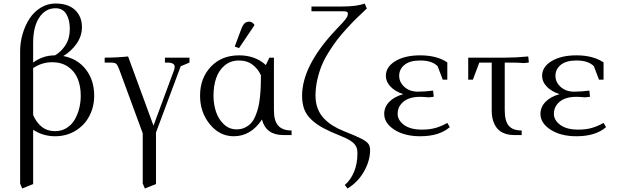

<svg xmlns="http://www.w3.org/2000/svg" viewBox="-20 -766 3514 1089"><path d="M94.2 274.9V-476.1Q94.2 -525.9 108.4 -574Q122.6 -622.1 147.5 -660.4Q172.4 -698.7 210.9 -722.4Q249.5 -746.1 294.9 -746.1Q366.7 -746.1 405.8 -709.2Q444.8 -672.4 444.8 -611.8Q444.8 -562 414.6 -518.6Q384.3 -475.1 338.9 -448.2Q419.4 -433.1 466.8 -372.3Q514.2 -311.5 514.2 -223.1Q514.2 -160.2 486.8 -107.9Q459.5 -55.7 408.2 -24.4Q356.9 6.8 292 6.8Q225.1 6.8 168 -29.8V277.8L106 303.2ZM168 -113.8Q185.5 -71.8 216.8 -46.9Q248 -22 292 -22Q328.1 -22 356.7 -39.3Q385.3 -56.6 402.6 -85.7Q419.9 -114.7 429 -149.9Q438 -185.1 438 -223.1Q438 -276.9 420.9 -319.1Q403.8 -361.3 366.5 -387.2Q329.1 -413.1 275.9 -413.1Q218.3 -413.1 168 -379.9ZM168 -411.1Q223.1 -452.1 292 -452.1Q327.6 -472.7 351.8 -510.5Q376 -548.3 376 -602.1Q376 -652.8 356.2 -686Q336.4 -719.2 294.9 -719.2Q237.8 -719.2 202.9 -667Q168 -614.7 168 -522.9Z M573.7 -411.1V-439Q641.6 -439 706.5 -445.8L850.6 -53.2L967.8 -370.1Q970.7 -378.9 970.7 -387.2Q970.7 -411.1 928.7 -411.1H915.5V-439H1054.7V-411.1L1004.9 -390.1L864.7 -14.2V277.8L801.8 303.2L789.6 274.9V-9.8L656.7 -371.1Q647.5 -396 639.4 -403.6Q631.3 -411.1 607.9 -411.1Z M1114.7 -223.1Q1114.7 -323.2 1176 -387.7Q1237.3 -452.1 1335.9 -452.1Q1428.2 -452.1 1487.8 -397L1507.8 -439H1533.7V-141.1Q1533.7 -80.1 1558.3 -53Q1583 -25.9 1633.8 -25.9V0H1586.9Q1488.8 0 1465.8 -87.9Q1402.8 6.8 1305.7 6.8Q1226.1 6.8 1170.4 -61Q1114.7 -128.9 1114.7 -223.1ZM1190.9 -223.1Q1190.9 -174.8 1205.1 -132.3Q1219.2 -89.8 1249.8 -61Q1280.3 -32.2 1321.8 -32.2Q1348.1 -32.2 1369.1 -42.2Q1390.1 -52.2 1404.3 -68.1Q1418.5 -84 1429 -108.9Q1439.5 -133.8 1445.3 -158.7Q1451.2 -183.6 1454.6 -216.6Q1458 -249.5 1459 -277.1Q1460 -304.7 1460 -338.9Q1443.8 -375 1412.6 -398.9Q1381.3 -422.9 1335.9 -422.9Q1288.1 -422.9 1254.6 -395Q1221.2 -367.2 1206.1 -323Q1190.9 -278.8 1190.9 -223.1ZM1311.5 -502 1345.7 -594.2Q1355.5 -621.6 1366 -632.3Q1376.5 -643.1 1393.6 -643.1Q1411.6 -643.1 1423.8 -624L1335.9 -493.2Z M1693.4 -223.1Q1693.4 -390.6 1878.4 -589.8Q1885.7 -597.7 1900.1 -612.8Q1914.6 -627.9 1921.6 -635.5Q1928.7 -643.1 1937.3 -653.8Q1945.8 -664.6 1949.5 -672.4Q1953.1 -680.2 1953.1 -687Q1953.1 -696.3 1947 -699.2Q1940.9 -702.1 1927.2 -702.1H1746.6V-729H1914.6Q2006.3 -729 2048.3 -746.1L2060.5 -717.8Q2027.3 -686.5 2003.4 -663.3Q1979.5 -640.1 1947 -604.7Q1914.6 -569.3 1891.6 -539.3Q1868.7 -509.3 1844 -469.7Q1819.3 -430.2 1804.2 -393.1Q1789.1 -356 1779.3 -311.8Q1769.5 -267.6 1769.5 -223.1Q1769.5 -183.1 1782 -150.6Q1794.4 -118.2 1817.6 -94Q1840.8 -69.8 1868.7 -52.7Q1896.5 -35.6 1933.1 -21Q2001.5 5.9 2030.3 21Q2059.1 36.1 2069.1 49.6Q2079.1 63 2079.1 85.9Q2079.1 146 2044.4 206.8Q2009.8 267.6 1951.2 303.2L1935.5 283.2Q1968.8 254.9 1988 209Q2007.3 163.1 2007.3 104Q2007.3 87.9 2004.6 77.1Q2002 66.4 1992.4 53.7Q1982.9 41 1963.4 29.3Q1943.8 17.6 1912.1 4.9Q1852.1 -19 1814.7 -39.1Q1777.3 -59.1 1748 -85.7Q1718.8 -112.3 1706.1 -145.5Q1693.4 -178.7 1693.4 -223.1Z M2159.2 -120.1Q2159.2 -158.7 2187.7 -188.2Q2216.3 -217.8 2267.1 -231.9Q2220.7 -247.6 2194.6 -275.1Q2168.5 -302.7 2168.5 -335.9Q2168.5 -386.7 2222.4 -419.4Q2276.4 -452.1 2363.3 -452.1Q2457.5 -452.1 2517.1 -412.1V-314H2491.2L2462.4 -390.1Q2431.2 -422.9 2363.3 -422.9Q2305.2 -422.9 2274.7 -398.4Q2244.1 -374 2244.1 -335.9Q2244.1 -299.8 2273.9 -272.9Q2303.7 -246.1 2350.1 -246.1Q2388.7 -246.1 2436.5 -252L2439.5 -224.1V-216.8L2411.1 -213.9Q2382.3 -216.8 2363.3 -216.8Q2301.3 -216.8 2268.3 -189.2Q2235.4 -161.6 2235.4 -120.1Q2235.4 -84.5 2271.5 -57.6Q2307.6 -30.8 2373.5 -30.8Q2417 -30.8 2450.2 -40.3Q2483.4 -49.8 2517.1 -68.8L2531.2 -44.9Q2471.7 6.8 2363.3 6.8Q2274.4 6.8 2216.8 -30.3Q2159.2 -67.4 2159.2 -120.1Z M2635.7 -314V-439H2842.8Q2906.2 -439 2976.1 -445.8L2979 -418V-411.1L2950.7 -408.2Q2920.9 -411.1 2874 -411.1H2842.8V-141.1Q2842.8 -79.6 2865.7 -52.7Q2888.7 -25.9 2939 -25.9V0H2896Q2867.2 0 2844.7 -8.1Q2822.3 -16.1 2808.3 -29.1Q2794.4 -42 2785.4 -60.3Q2776.4 -78.6 2772.7 -97.2Q2769 -115.7 2769 -136.2V-411.1H2698.7L2662.1 -314Z M3045.4 -120.1Q3045.4 -158.7 3074 -188.2Q3102.5 -217.8 3153.3 -231.9Q3106.9 -247.6 3080.8 -275.1Q3054.7 -302.7 3054.7 -335.9Q3054.7 -386.7 3108.6 -419.4Q3162.6 -452.1 3249.5 -452.1Q3343.8 -452.1 3403.3 -412.1V-314H3377.4L3348.6 -390.1Q3317.4 -422.9 3249.5 -422.9Q3191.4 -422.9 3160.9 -398.4Q3130.4 -374 3130.4 -335.9Q3130.4 -299.8 3160.2 -272.9Q3189.9 -246.1 3236.3 -246.1Q3274.9 -246.1 3322.8 -252L3325.7 -224.1V-216.8L3297.4 -213.9Q3268.6 -216.8 3249.5 -216.8Q3187.5 -216.8 3154.5 -189.2Q3121.6 -161.6 3121.6 -120.1Q3121.6 -84.5 3157.7 -57.6Q3193.8 -30.8 3259.8 -30.8Q3303.2 -30.8 3336.4 -40.3Q3369.6 -49.8 3403.3 -68.8L3417.5 -44.9Q3357.9 6.8 3249.5 6.8Q3160.6 6.8 3103 -30.3Q3045.4 -67.4 3045.4 -120.1Z"/></svg>

Font: Dihjauti S
Style: Regular
Weight: 400
Designer: T. Christopher White
Version: Version 3.0.0